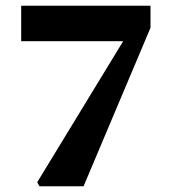

<svg xmlns="http://www.w3.org/2000/svg" viewBox="-20 -651 591 671"><path d="M118 0 110 -14 433 -544 431 -485 421 -507H54V-631H506V-554L272 0Z"/></svg>

Font: Source Serif 4 18pt
Style: Bold
Weight: 700
Designer: Frank Grießhammer
Foundry: Adobe Systems Incorporated
Version: Version 4.004;hotconv 1.0.116;makeotfexe 2.5.65601